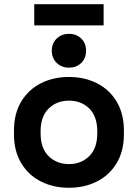

<svg xmlns="http://www.w3.org/2000/svg" viewBox="-20 -874 652 908"><path d="M306 14Q232 14 173 -16Q114 -46 80 -103Q46 -160 46 -240V-256Q46 -336 80 -393Q114 -450 173 -480Q232 -510 306 -510Q380 -510 439 -480Q498 -450 532 -393Q566 -336 566 -256V-240Q566 -160 532 -103Q498 -46 439 -16Q380 14 306 14ZM306 -98Q364 -98 402 -135.5Q440 -173 440 -243V-253Q440 -323 402.5 -360.5Q365 -398 306 -398Q248 -398 210 -360.5Q172 -323 172 -253V-243Q172 -173 210 -135.5Q248 -98 306 -98ZM306 -554Q272 -554 248.5 -576Q225 -598 225 -634Q225 -670 248.5 -692Q272 -714 306 -714Q341 -714 364 -692Q387 -670 387 -634Q387 -598 364 -576Q341 -554 306 -554ZM470 -754H142V-854H470Z"/></svg>

Font: Space Grotesk Variable Light
Style: Regular
Weight: 300
Designer: Florian Karsten
Foundry: Florian Karsten
Version: Version 2.000